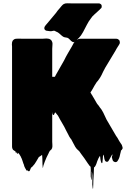

<svg xmlns="http://www.w3.org/2000/svg" viewBox="-20 -941 793 1195"><path d="M742 -27Q744 -20 743 -17Q742 -16 742 -15Q742 -14 740 -12Q739 -8 733 -4Q732 0 731.5 4.5Q731 9 729 14Q727 24 724.5 33.5Q722 43 717 52Q715 57 711 62Q707 67 701 68Q696 69 689 65Q682 61 681 55Q674 37 677.5 31.5Q681 26 679 19Q674 26 670 34.5Q666 43 661 51Q659 55 655 61Q651 67 645 66Q636 65 632.5 56.5Q629 48 628 37.5Q627 27 625 21Q623 23 621 29Q620 39 619.5 50Q619 61 617 72Q617 73 615.5 74Q614 75 613 74Q610 72 607.5 61.5Q605 51 605 50Q604 45 604 39.5Q604 34 602 30Q599 33 598 35Q597 36 596 39Q595 42 593 44Q588 54 585 63L580 78Q577 87 571 96Q571 96 570.5 96Q570 96 570 97Q569 99 565 101Q564 121 563.5 141.5Q563 162 561 182Q561 190 560.5 205Q560 220 559.5 229.5Q559 239 557 231Q553 208 555 179Q557 150 552 128Q551 122 551 130.5Q551 139 551 152Q551 165 550.5 174Q550 183 548 177Q543 158 544.5 137.5Q546 117 544 97L535 88Q534 86 532 83Q530 80 528 78L524 72Q514 57 505 44Q496 31 488 21Q487 20 486.5 19Q486 18 485 17L476 4Q475 4 473 0Q469 -3 466 -6.5Q463 -10 459 -13L454 -19Q447 -28 441 -41Q440 -44 436 -50L424 -73Q417 -81 411.5 -90.5Q406 -100 401 -111Q396 -120 390.5 -131Q385 -142 380 -152L354 -197L341 -221L324 -242Q323 -241 322.5 -240Q322 -239 321 -238Q321 -238 319 -234Q319 -231 317 -229Q315 -225 312 -225Q308 -226 306.5 -234Q305 -242 306 -240Q306 -244 305.5 -244Q305 -244 305 -239V-59Q305 -50 306 -39Q307 -28 304 -18Q304 -17 303.5 -17Q303 -17 303 -17L300 -11L298 -9Q297 -8 294.5 -6Q292 -4 290 -2Q289 -1 288.5 1Q288 3 286 5Q284 11 282 14Q269 38 258 67L250 90Q249 93 248 100Q247 107 246 103Q244 83 244 63Q244 43 242 23Q242 22 238 26Q235 28 232 30Q229 32 226 34Q225 35 224 35Q223 35 222 36Q213 50 204.5 65.5Q196 81 184 93Q183 94 182 95Q181 96 180 98Q180 98 180 98Q177 99 173 103Q171 107 169.5 111Q168 115 166 120Q165 121 163 123.5Q161 126 158 125Q156 124 154 122Q152 120 149 119Q147 121 146 121Q145 120 143 117Q142 115 141 112.5Q140 110 138 108Q134 102 133 98Q133 97 131 93L128 82Q127 81 127 80Q127 79 126 78Q122 67 119 57Q116 47 111 38Q111 37 110.5 36.5Q110 36 110 35Q106 28 102 21.5Q98 15 93 10Q92 12 92 14Q92 16 90 17Q88 18 87.5 14Q87 10 86 8Q86 8 84 4Q83 6 83.5 8Q84 10 82 12Q82 13 81 12.5Q80 12 80 12Q76 4 77 4Q78 4 78.5 4.5Q79 5 73 -1Q73 -1 69 -3Q60 -8 58 -14Q56 -19 55.5 -22.5Q55 -26 55 -29V-651Q54 -658 54 -664.5Q54 -671 55 -677L58 -686Q59 -687 59 -687.5Q59 -688 60 -689Q62 -691 62 -691Q70 -700 83 -700Q91 -701 100 -700.5Q109 -700 116 -700H246Q254 -700 263 -701Q272 -702 280 -700Q285 -700 288.5 -698Q292 -696 295 -694Q297 -693 298 -692Q299 -691 300 -689Q308 -678 306.5 -663.5Q305 -649 305 -637V-463H320Q321 -463 321 -463.5Q321 -464 322 -464L325 -469Q325 -471 326 -472L338 -493L379 -565Q384 -576 389.5 -586Q395 -596 400 -605L428 -653Q432 -660 436 -668Q440 -676 445 -682Q452 -690 457 -693Q462 -696 468.5 -698Q475 -700 484 -700H704Q713 -700 720 -693Q723 -690 724 -688Q726 -682 726 -678Q726 -673 725 -670Q724 -670 724 -668Q723 -665 718.5 -658.5Q714 -652 713 -650Q709 -644 705.5 -638Q702 -632 699 -626L634 -518Q632 -514 629.5 -509Q627 -504 624 -499Q618 -486 611.5 -473Q605 -460 597 -449Q593 -443 589.5 -438.5Q586 -434 582 -430Q575 -420 569 -409.5Q563 -399 557 -388L548 -373L547 -372Q548 -374 545.5 -369.5Q543 -365 543 -365L548 -357Q549 -356 549 -355Q549 -354 550 -353Q551 -352 552 -350.5Q553 -349 556 -344Q556 -342 558 -340L563 -332L582 -299L586 -293Q593 -286 601 -273Q612 -261 622.5 -240.5Q633 -220 643 -197L702 -96Q712 -83 720 -67L726 -57Q728 -53 730 -51Q733 -47 736 -42.5Q739 -38 740 -33Q742 -29 742 -27ZM613 -900Q613 -893 610 -890.5Q607 -888 604 -885Q603 -883 600.5 -881Q598 -879 596 -877Q583 -864 568.5 -852Q554 -840 544 -824Q532 -809 520.5 -786.5Q509 -764 497 -741.5Q485 -719 470 -704Q466 -700 462 -697Q458 -694 454 -690Q451 -687 448 -684Q445 -681 440 -679Q435 -678 431 -680.5Q427 -683 423 -686Q417 -691 412 -697Q407 -703 399 -706Q392 -708 385 -708.5Q378 -709 371 -714Q360 -722 351 -731Q342 -740 328 -745Q325 -747 321.5 -748.5Q318 -750 316 -750Q312 -750 308 -748.5Q304 -747 300 -747Q294 -746 286 -747.5Q278 -749 268 -750Q267 -750 267 -750.5Q267 -751 266 -751Q258 -754 256 -763Q255 -768 258 -775Q261 -780 264.5 -784.5Q268 -789 272 -793L328 -860Q338 -875 351 -889Q357 -896 363 -903.5Q369 -911 377 -916Q387 -921 399.5 -920.5Q412 -920 422 -920H594Q602 -920 606 -916Q611 -913 612 -909Q613 -907 613 -904.5Q613 -902 613 -900Z"/></svg>

Font: Rubik Wet Paint
Style: Regular
Weight: 400
Designer: Hubert and Fischer, NaN
Foundry: Hubert and Fischer, NaN
Version: Version 2.200